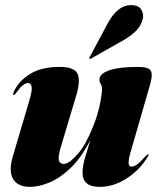

<svg xmlns="http://www.w3.org/2000/svg" viewBox="-20 -719 618 749"><path d="M558 -117Q563 -117 557 -109Q526.5 -57 475 -23.5Q423.5 10 368.5 10Q302 10 302 -45Q302 -72 313 -108.2Q324 -144.5 332.5 -172.5Q296.5 -102.5 254.5 -62.8Q212.5 -23 171.5 -6.5Q130.5 10 97.5 10Q49.5 10 31.2 -20.5Q13 -51 30 -109L94.5 -327Q106.5 -367.5 103.2 -381.2Q100 -395 89.5 -395Q80 -395 69.2 -386.5Q58.5 -378 43 -357Q38.5 -351 37.2 -349.5Q36 -348 34 -348Q28.5 -348 35 -363Q53 -403 97.2 -430.5Q141.5 -458 212.5 -458Q271 -458 282.8 -430.5Q294.5 -403 277 -345L218.5 -149.5Q206 -108.5 209.5 -94Q213 -79.5 229 -79.5Q249.5 -79.5 285 -120.2Q320.5 -161 353.5 -253Q365 -287 371.5 -321Q378 -355 378 -372Q378 -384 373 -391.2Q368 -398.5 368 -409Q368 -431.5 406.5 -444.8Q445 -458 517 -458Q560 -458 568.2 -443Q576.5 -428 566 -391L489 -124Q480.5 -94.5 481.8 -81.8Q483 -69 493 -69Q503 -69 515.2 -77.8Q527.5 -86.5 549 -111Q555 -117 558 -117ZM400 -627.5Q438.5 -699 490.5 -699Q521.5 -699 531.5 -681Q541.5 -663 537 -645Q529.5 -616 508 -596Q486.5 -576 460.5 -561.5L334 -490Q330 -488 328.5 -490.5Q327.5 -491.5 330 -496.5Z"/></svg>

Font: Fraunces 144pt Black
Style: Italic
Weight: 900
Italic angle: -16°
Version: Version 1.000;[0bf87f6ff]